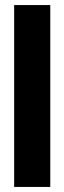

<svg xmlns="http://www.w3.org/2000/svg" viewBox="-20 -740 254 760"><path d="M36 0V-720H179V0Z"/></svg>

Font: Orbitron ExtraBold
Style: Regular
Weight: 800
Designer: Matt McInerney
Foundry: The League of Moveable Type
Version: Version 2.001